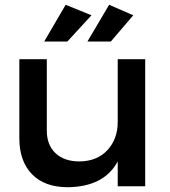

<svg xmlns="http://www.w3.org/2000/svg" viewBox="-20 -780 711 804"><path d="M363 -716 262 -606H165L255 -760ZM444 -606H346L437 -760L538 -716ZM473 -532H588V0H473V-104Q416 2 264 4Q167 4 114 -50.5Q61 -105 61 -201V-532H176V-233Q176 -173 212.5 -138.5Q249 -104 313 -104Q387 -105 430 -151.5Q473 -198 473 -270Z"/></svg>

Font: Steamflix Grotesk
Style: Regular
Weight: 400
Designer: Julieta Ulanovsky
Foundry: Julieta Ulanovsky
Version: Version 4.000;PS 004.000;hotconv 1.0.88;makeotf.lib2.5.64775